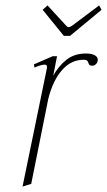

<svg xmlns="http://www.w3.org/2000/svg" viewBox="-20 -677 394 707"><path d="M215 -545 137 -641 155 -657 224 -582Q229 -577 233 -577Q237 -577 245 -582L345 -657L354 -641L238 -545ZM340 -457Q340 -448 334 -441.5Q328 -435 320 -435Q309 -435 307 -441.5Q305 -448 302 -452.5Q299 -457 288 -457Q242 -457 208.5 -419Q175 -381 158 -314L95 0L63 10L153 -427V-431Q153 -439 144 -439Q137 -439 126 -435.5Q115 -432 107 -428L105 -440L174 -470H190L176 -398Q194 -432 223.5 -456Q253 -480 296 -480Q316 -480 328 -474Q340 -468 340 -457Z"/></svg>

Font: Taviraj Thin
Style: Italic
Weight: 250
Italic angle: -12°
Designer: Katatrad Team
Foundry: CadsonDemak
Version: Version 1.001